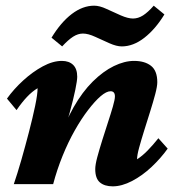

<svg xmlns="http://www.w3.org/2000/svg" viewBox="-20 -658 633 686"><path d="M382.8 7.8Q353.5 7.8 336.9 -6.3Q320.3 -20.5 320.3 -53.7Q320.3 -69.3 327.6 -96.7Q335 -124 345.2 -156.7Q355.5 -189.5 365.7 -220.7Q376 -252 383.3 -277.3Q390.6 -302.7 390.6 -313.5Q390.6 -332 375 -332Q360.4 -332 339.8 -314.5Q319.3 -296.9 294.9 -265.1Q270.5 -233.4 247.1 -191.9Q223.6 -150.4 203.6 -101.1Q183.6 -51.8 169.9 0H29.3Q42 -37.1 56.2 -86.4Q70.3 -135.7 83.5 -186.5Q96.7 -237.3 105.5 -279.3Q114.3 -321.3 114.3 -342.8Q94.7 -331.1 76.7 -312Q58.6 -293 39.1 -264.6L4.9 -305.7Q29.3 -339.8 63 -370.6Q96.7 -401.4 132.8 -420.9Q168.9 -440.4 201.2 -440.4Q226.6 -440.4 241.2 -426.3Q255.9 -412.1 255.9 -383.8Q255.9 -370.1 249 -336.9Q242.2 -303.7 229 -255.4Q215.8 -207 195.3 -145.5H188.5Q210.9 -218.8 242.7 -274.4Q274.4 -330.1 311.5 -366.7Q348.6 -403.3 386.7 -421.9Q424.8 -440.4 459 -440.4Q497.1 -440.4 519.5 -422.9Q542 -405.3 542 -364.3Q542 -349.6 534.7 -321.8Q527.3 -293.9 516.6 -259.8Q505.9 -225.6 495.1 -191.4Q484.4 -157.2 477.1 -130.4Q469.7 -103.5 469.7 -88.9Q488.3 -100.6 507.3 -120.1Q526.4 -139.6 545.9 -164.1L579.1 -127Q554.7 -92.8 521.5 -61.5Q488.3 -30.3 451.7 -11.2Q415 7.8 382.8 7.8ZM529.3 -637.7 567.4 -606.4Q535.2 -553.7 495.6 -522.9Q456.1 -492.2 415 -492.2Q396.5 -492.2 371.1 -503.4Q345.7 -514.6 320.3 -526.4Q294.9 -538.1 276.4 -538.1Q258.8 -538.1 241.2 -526.9Q223.6 -515.6 202.1 -492.2L164.1 -523.4Q197.3 -578.1 236.3 -607.9Q275.4 -637.7 316.4 -637.7Q335.9 -637.7 360.8 -626Q385.7 -614.3 411.6 -603Q437.5 -591.8 455.1 -591.8Q473.6 -591.8 491.2 -603Q508.8 -614.3 529.3 -637.7Z"/></svg>

Font: Crimson Pro ExtraBold
Style: Italic
Weight: 800
Italic angle: -12°
Designer: Jacques Le Bailly
Foundry: Baron von Fonthausen
Version: Version 1.003